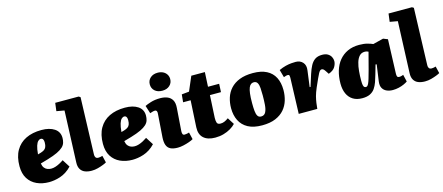

<svg xmlns="http://www.w3.org/2000/svg" viewBox="-53 -1387 4607 1998"><g transform="rotate(-15 2251.0 -388.5)"><path d="M349 -531Q436 -531 488.5 -496Q541 -461 541 -395Q541 -368 533.5 -343.5Q526 -319 504 -298.5Q482 -278 441.5 -258.5Q401 -239 334 -219L254 -196Q259 -165 273 -147.5Q287 -130 306.5 -123Q326 -116 346 -116Q368 -116 391.5 -123.5Q415 -131 438.5 -143.5Q462 -156 482 -170L534 -88Q506 -58 474 -37.5Q442 -17 408.5 -6Q375 5 344 9.5Q313 14 289 14Q215 14 157 -12.5Q99 -39 65.5 -92Q32 -145 32 -225Q32 -326 71 -394Q110 -462 181 -496.5Q252 -531 349 -531ZM350 -396Q350 -415 345.5 -425.5Q341 -436 334.5 -440Q328 -444 320 -444Q304 -444 290 -430.5Q276 -417 265.5 -385Q255 -353 250 -295L282 -304Q304 -311 319 -320.5Q334 -330 342 -348Q350 -366 350 -396Z M635 -665 551 -680 562 -767H814L832 -756L812 -142Q811 -126 819 -112.5Q827 -99 849 -99Q860 -99 872 -101.5Q884 -104 893 -107L911 -32Q901 -25 874.5 -14.5Q848 -4 815 5Q782 14 748 14Q707 14 676 2Q645 -10 628 -38Q611 -66 613 -110Z M1248 -531Q1335 -531 1387.5 -496Q1440 -461 1440 -395Q1440 -368 1432.5 -343.5Q1425 -319 1403 -298.5Q1381 -278 1340.5 -258.5Q1300 -239 1233 -219L1153 -196Q1158 -165 1172 -147.5Q1186 -130 1205.5 -123Q1225 -116 1245 -116Q1267 -116 1290.5 -123.5Q1314 -131 1337.5 -143.5Q1361 -156 1381 -170L1433 -88Q1405 -58 1373 -37.5Q1341 -17 1307.5 -6Q1274 5 1243 9.5Q1212 14 1188 14Q1114 14 1056 -12.5Q998 -39 964.5 -92Q931 -145 931 -225Q931 -326 970 -394Q1009 -462 1080 -496.5Q1151 -531 1248 -531ZM1249 -396Q1249 -415 1244.5 -425.5Q1240 -436 1233.5 -440Q1227 -444 1219 -444Q1203 -444 1189 -430.5Q1175 -417 1164.5 -385Q1154 -353 1149 -295L1181 -304Q1203 -311 1218 -320.5Q1233 -330 1241 -348Q1249 -366 1249 -396Z M1565 -381Q1567 -399 1561.5 -409.5Q1556 -420 1544 -420Q1532 -420 1519 -416.5Q1506 -413 1489 -407L1462 -492Q1482 -503 1526.5 -517Q1571 -531 1628 -531Q1672 -531 1705.5 -517.5Q1739 -504 1757 -473Q1775 -442 1771 -390L1753 -142Q1752 -123 1757 -111Q1762 -99 1778 -99Q1792 -99 1804.5 -102Q1817 -105 1827 -108L1845 -32Q1829 -22 1799.5 -11.5Q1770 -1 1736.5 6.5Q1703 14 1675 14Q1626 14 1597 -0.5Q1568 -15 1556 -46.5Q1544 -78 1547 -129ZM1562 -697Q1562 -739 1592 -766.5Q1622 -794 1672 -794Q1705 -794 1729.5 -781.5Q1754 -769 1768 -747Q1782 -725 1782 -697Q1782 -655 1752 -627.5Q1722 -600 1673 -600Q1622 -600 1592 -627Q1562 -654 1562 -697Z M1857 -511 1937 -519 2003 -673H2149L2141 -517H2261L2257 -428H2138L2125 -186Q2124 -154 2131 -133.5Q2138 -113 2170 -113Q2192 -113 2212.5 -122Q2233 -131 2255 -147L2301 -74Q2279 -50 2245 -30Q2211 -10 2169 2Q2127 14 2079 14Q1997 14 1953.5 -25.5Q1910 -65 1914 -141L1930 -428H1849Z M2583 17Q2490 17 2431 -15.5Q2372 -48 2343.5 -105.5Q2315 -163 2315 -238Q2315 -298 2332 -351.5Q2349 -405 2386.5 -446Q2424 -487 2483.5 -510.5Q2543 -534 2627 -534Q2716 -534 2774.5 -504Q2833 -474 2862 -417.5Q2891 -361 2891 -281Q2891 -224 2875 -170.5Q2859 -117 2823 -75Q2787 -33 2728 -8Q2669 17 2583 17ZM2596 -75Q2631 -75 2646 -105Q2661 -135 2664.5 -182.5Q2668 -230 2668 -282Q2668 -327 2665.5 -362.5Q2663 -398 2651 -418.5Q2639 -439 2612 -439Q2596 -439 2582.5 -430Q2569 -421 2559.5 -398.5Q2550 -376 2545 -336Q2540 -296 2540 -233Q2540 -184 2543.5 -148.5Q2547 -113 2559 -94Q2571 -75 2596 -75Z M2993 -387Q2993 -396 2991 -408Q2989 -420 2973 -420Q2963 -420 2952 -416.5Q2941 -413 2930 -409L2907 -492Q2946 -510 2980.5 -518.5Q3015 -527 3043 -529Q3071 -531 3089 -531Q3136 -531 3164.5 -499.5Q3193 -468 3185 -414L3162 -240L3171 -239L3212 -368Q3228 -418 3247.5 -454.5Q3267 -491 3296.5 -511Q3326 -531 3373 -531Q3411 -531 3434.5 -516.5Q3458 -502 3469 -480Q3480 -458 3480 -436Q3480 -406 3461 -373.5Q3442 -341 3390 -322L3371 -351Q3359 -370 3350 -378Q3341 -386 3329 -386Q3321 -386 3313 -379.5Q3305 -373 3295 -355Q3285 -337 3270.5 -304.5Q3256 -272 3232 -218Q3221 -193 3213.5 -171.5Q3206 -150 3201 -132Q3196 -114 3193 -97Q3190 -80 3187 -62L3180 0H2980Z M4065 -145Q4064 -125 4068.5 -113Q4073 -101 4092 -101Q4103 -101 4115.5 -104.5Q4128 -108 4135 -111L4153 -35Q4140 -25 4114 -13Q4088 -1 4056 6.5Q4024 14 3992 14Q3955 14 3925.5 1Q3896 -12 3881 -39.5Q3866 -67 3872 -111L3897 -288L3885 -290L3856 -189Q3845 -149 3832 -112.5Q3819 -76 3799.5 -47.5Q3780 -19 3747 -2.5Q3714 14 3663 14Q3603 14 3562.5 -11.5Q3522 -37 3501.5 -83Q3481 -129 3481 -191Q3481 -266 3500 -328.5Q3519 -391 3556 -436Q3593 -481 3647 -506Q3701 -531 3772 -531Q3824 -531 3861.5 -520.5Q3899 -510 3918 -501L4030 -529L4078 -510ZM3728 -89Q3737 -89 3743.5 -94.5Q3750 -100 3758 -116Q3766 -132 3776 -165.5Q3786 -199 3801 -254L3849 -437Q3845 -440 3834 -443.5Q3823 -447 3809 -447Q3774 -447 3752 -423Q3730 -399 3718 -358.5Q3706 -318 3701.5 -268Q3697 -218 3697 -166Q3697 -132 3701 -115.5Q3705 -99 3712.5 -94Q3720 -89 3728 -89Z M4226 -665 4142 -680 4153 -767H4405L4423 -756L4403 -142Q4402 -126 4410 -112.5Q4418 -99 4440 -99Q4451 -99 4463 -101.5Q4475 -104 4484 -107L4502 -32Q4492 -25 4465.5 -14.5Q4439 -4 4406 5Q4373 14 4339 14Q4298 14 4267 2Q4236 -10 4219 -38Q4202 -66 4204 -110Z"/></g></svg>

Font: Literata Black
Style: Italic
Weight: 900
Italic angle: -2°
Designer: Latin by Veronika Burian and Jose Scaglione. Greek by Irene Vlachou. Cyrillic by Vera Evstafieva
Foundry: TypeTogether
Version: Version 3.002